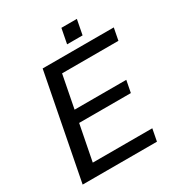

<svg xmlns="http://www.w3.org/2000/svg" viewBox="-187 -925 978 1049"><g transform="rotate(-30 302.0 -400.0)"><path d="M27.8 0 155.8 -658.7H604.5L589.8 -582.5H234.4L194.3 -376.5H520.5L505.9 -301.3H179.7L135.7 -76.2H511.2L496.6 0ZM337.4 -706.1 355.5 -799.8H453.1L435.1 -706.1Z"/></g></svg>

Font: Cousine
Style: Italic
Weight: 400
Italic angle: -12°
Monospace: yes
Designer: Steve Matteson
Foundry: Monotype Imaging Inc.
Version: Version 1.21